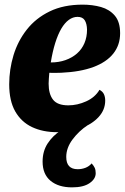

<svg xmlns="http://www.w3.org/2000/svg" viewBox="-20 -550 538 828"><path d="M225.7 20Q165 20 118.5 -1.8Q72 -23.7 45.8 -69.3Q19.7 -115 19.7 -186.3Q19.7 -250.7 38.3 -312Q57 -373.3 95.7 -422.5Q134.3 -471.7 194.2 -500.8Q254 -530 336.3 -530Q379 -530 415.7 -519.7Q452.3 -509.3 475.2 -482.5Q498 -455.7 498 -406.7Q498 -356 468.7 -319Q439.3 -282 382.8 -261Q326.3 -240 244.7 -236.3Q232.3 -235.7 218.7 -235.7Q205 -235.7 192.7 -236Q191.7 -224 190.7 -211.5Q189.7 -199 189.7 -189.3Q189.7 -144.7 208.7 -120.2Q227.7 -95.7 274.7 -95.7Q313.7 -95.7 351.8 -113Q390 -130.3 409 -162.7Q423 -155.3 428.3 -143.5Q433.7 -131.7 433.7 -116.3Q433.7 -76.3 405.2 -45.3Q376.7 -14.3 329.5 2.8Q282.3 20 225.7 20ZM199 -280.7Q233.7 -280.7 262.3 -290.8Q291 -301 312 -319.3Q333 -337.7 344.2 -364Q355.3 -390.3 355.3 -422.3Q354.7 -447.7 345.5 -462.5Q336.3 -477.3 314.3 -477.3Q294.7 -477.3 276.8 -464.3Q259 -451.3 244.3 -426.3Q229.7 -401.3 218.2 -364.7Q206.7 -328 199 -280.7ZM290.7 258Q232.3 258 198 229.7Q163.7 201.3 163.7 147Q163.7 102 185.7 68.3Q207.7 34.7 243 12.2Q278.3 -10.3 317.3 -22L359 -16.3V-10.7Q320.3 14.7 293 51.2Q265.7 87.7 265.7 126.7Q265.7 179.7 315 179.7Q332.7 179.7 348.3 173.7Q364 167.7 375.3 154.7Q384.3 164.7 388.5 173.8Q392.7 183 392.7 197Q392.7 221.7 366.3 239.8Q340 258 290.7 258Z"/></svg>

Font: Sansita Swashed Light
Style: Regular
Weight: 300
Designer: Pablo Cosgaya
Foundry: Omnibus-Type
Version: Version 1.003